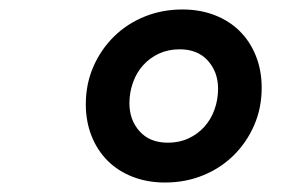

<svg xmlns="http://www.w3.org/2000/svg" viewBox="-20 -730 640 405"><path d="M328 -345Q291 -345 260 -357Q229 -369 207 -391Q185 -413 173 -443.5Q161 -474 161 -510Q161 -553 177 -589.5Q193 -626 220.5 -653Q248 -680 285 -695Q322 -710 365 -710Q402 -710 433 -698Q464 -686 486 -664Q508 -642 520 -611.5Q532 -581 532 -545Q532 -502 516 -465.5Q500 -429 472.5 -402Q445 -375 408 -360Q371 -345 328 -345ZM334 -429Q358 -429 377.5 -438Q397 -447 411 -462.5Q425 -478 432.5 -499Q440 -520 440 -543Q440 -578 418.5 -602Q397 -626 359 -626Q335 -626 315.5 -617Q296 -608 282 -592.5Q268 -577 260.5 -556Q253 -535 253 -512Q253 -477 274.5 -453Q296 -429 334 -429Z"/></svg>

Font: IBM Plex Mono SemiBold
Style: Italic
Weight: 600
Italic angle: -9°
Monospace: yes
Designer: Mike Abbink, Paul van der Laan, Pieter van Rosmalen
Foundry: Bold Monday
Version: Version 2.3